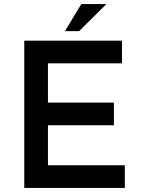

<svg xmlns="http://www.w3.org/2000/svg" viewBox="-20 -929 698 949"><path d="M583 -728V-616H217V-422H543V-310H217V-112H597V0H100V-728ZM371 -775H301L382 -909H506Z"/></svg>

Font: Josefin Sans SemiBold
Style: Regular
Weight: 600
Designer: Santiago Orozco
Foundry: Typemade
Version: Version 2.000